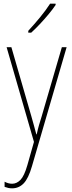

<svg xmlns="http://www.w3.org/2000/svg" viewBox="-20 -784 390 1046"><path d="M16 -527H42L151 -150Q160 -118 165 -100Q170 -82 172.5 -72Q175 -62 178 -52H180Q186 -80 192.5 -102.5Q199 -125 207 -150L317 -527H343L154 122Q135 188 109 215Q83 242 46 242Q35 242 25.5 240Q16 238 5 234V206Q26 217 46 217Q71 217 91.5 196Q112 175 129 116L165 -11ZM283 -757Q267 -733 244 -705.5Q221 -678 196.5 -652Q172 -626 150 -606H134V-616Q168 -653 198.5 -690Q229 -727 253 -764H283Z"/></svg>

Font: Noto Sans Devanagari UI Condensed Thin
Style: Regular
Weight: 100
Width: 3
Designer: Jelle Bosma - Monotype Design Team
Foundry: Monotype Imaging Inc.
Version: Version 2.004; ttfautohint (v1.8.4.7-5d5b)